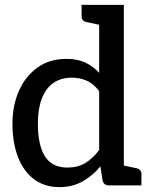

<svg xmlns="http://www.w3.org/2000/svg" viewBox="-20 -759 618 786"><path d="M223 7Q162 7 119 -25.5Q76 -58 53.5 -116.5Q31 -175 31 -253Q31 -327 57.5 -387Q84 -447 133.5 -482.5Q183 -518 251 -518Q297 -518 329 -503Q361 -488 386 -461V-739H487V0H426Q405 0 400 -20L391 -78Q359 -39 317.5 -16Q276 7 223 7ZM256 -73Q298 -73 329 -91.5Q360 -110 386 -145V-386Q363 -416 335.5 -428.5Q308 -441 274 -441Q229 -441 198 -419Q167 -397 151 -355Q135 -313 135 -253Q135 -165 164 -119Q193 -73 256 -73ZM415 -739 403 -654 333 -669Q324 -671 319 -677Q314 -683 314 -693V-739ZM458 0 470 -85 540 -70Q549 -68 554 -62Q559 -56 559 -46V0Z"/></svg>

Font: Aleo Medium
Style: Regular
Weight: 500
Designer: Alessio Laiso
Foundry: Alessio Laiso
Version: Version 2.001;gftools[0.9.29]